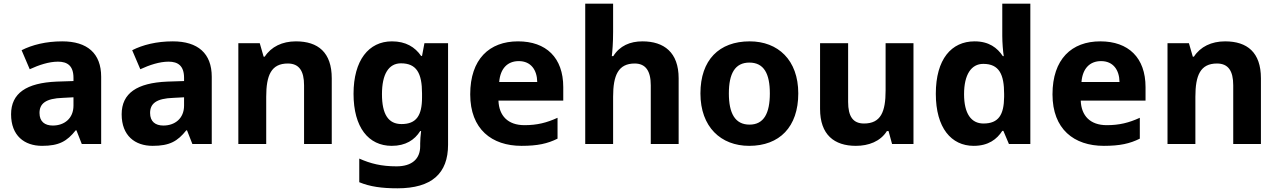

<svg xmlns="http://www.w3.org/2000/svg" viewBox="-20 -780 6921 1040"><path d="M317 -556C229 -556 154 -537 97 -508L141 -405C191 -428 245 -446 294 -446C346 -446 378 -423 378 -358V-341L287 -338C123 -331 40 -275 40 -161C40 -45 112 10 208 10C300 10 343 -15 390 -74H394L423 0H528V-364C528 -491 453 -556 317 -556ZM321 -250 378 -253V-208C378 -139 329 -100 266 -100C223 -100 194 -121 194 -168C194 -218 226 -247 321 -250Z M916 -556C828 -556 753 -537 696 -508L740 -405C790 -428 844 -446 893 -446C945 -446 977 -423 977 -358V-341L886 -338C722 -331 639 -275 639 -161C639 -45 711 10 807 10C899 10 942 -15 989 -74H993L1022 0H1127V-364C1127 -491 1052 -556 916 -556ZM920 -250 977 -253V-208C977 -139 928 -100 865 -100C822 -100 793 -121 793 -168C793 -218 825 -247 920 -250Z M1583 -556C1509 -556 1449 -527 1414 -473H1408L1387 -546H1271V0H1422V-256C1422 -372 1449 -436 1539 -436C1600 -436 1627 -396 1627 -318V0H1777V-356C1777 -496 1703 -556 1583 -556Z M2103 -556C1977 -556 1895 -453 1895 -272C1895 -90 1976 10 2102 10C2177 10 2226 -22 2256 -70H2261C2258 -49 2256 -19 2256 -3V12C2256 81 2211 121 2128 121C2045 121 1987 106 1926 79V207C1984 231 2048 240 2133 240C2319 240 2407 159 2407 4V-546H2279L2266 -477H2261C2228 -525 2178 -556 2103 -556ZM2152 -437C2236 -437 2266 -384 2266 -274V-252C2266 -154 2235 -108 2155 -108C2084 -108 2049 -160 2049 -270C2049 -378 2085 -437 2152 -437Z M2786 -556C2631 -556 2527 -460 2527 -269C2527 -80 2644 10 2805 10C2892 10 2946 -2 3000 -29V-142C2941 -115 2889 -102 2821 -102C2731 -102 2683 -153 2680 -235H3031V-308C3031 -468 2938 -556 2786 -556ZM2790 -449C2856 -449 2889 -401 2890 -336H2684C2690 -410 2730 -449 2790 -449Z M3301 -607V-760H3150V0H3301V-256C3301 -372 3329 -436 3418 -436C3477 -436 3505 -396 3505 -318V0H3656V-356C3656 -496 3577 -556 3460 -556C3393 -556 3337 -532 3302 -476H3294C3297 -502 3301 -547 3301 -607Z M4304 -274C4304 -455 4194 -556 4041 -556C3875 -556 3774 -455 3774 -274C3774 -92 3885 10 4038 10C4202 10 4304 -92 4304 -274ZM3928 -274C3928 -381 3961 -441 4039 -441C4118 -441 4150 -381 4150 -274C4150 -167 4118 -105 4040 -105C3961 -105 3928 -167 3928 -274Z M4928 -546H4777V-290C4777 -174 4751 -111 4660 -111C4600 -111 4574 -150 4574 -228V-546H4422V-190C4422 -50 4499 10 4616 10C4685 10 4749 -14 4784 -70H4793L4812 0H4928Z M5254 10C5334 10 5380 -26 5409 -71H5415L5445 0H5561V-760H5409V-586C5409 -550 5413 -500 5417 -476H5412C5382 -521 5337 -556 5259 -556C5134 -556 5049 -460 5049 -272C5049 -87 5133 10 5254 10ZM5307 -111C5241 -111 5202 -164 5202 -270C5202 -376 5241 -434 5306 -434C5393 -434 5419 -376 5419 -271V-255C5418 -158 5389 -111 5307 -111Z M5940 -556C5785 -556 5681 -460 5681 -269C5681 -80 5798 10 5959 10C6046 10 6100 -2 6154 -29V-142C6095 -115 6043 -102 5975 -102C5885 -102 5837 -153 5834 -235H6185V-308C6185 -468 6092 -556 5940 -556ZM5944 -449C6010 -449 6043 -401 6044 -336H5838C5844 -410 5884 -449 5944 -449Z M6616 -556C6542 -556 6482 -527 6447 -473H6441L6420 -546H6304V0H6455V-256C6455 -372 6482 -436 6572 -436C6633 -436 6660 -396 6660 -318V0H6810V-356C6810 -496 6736 -556 6616 -556Z"/></svg>

Font: Noto Sans Canadian Aboriginal
Style: Bold
Weight: 700
Designer: Monotype Design Team, Typotheque's Kevin King
Foundry: Monotype Imaging Inc.
Version: Version 2.004